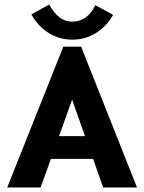

<svg xmlns="http://www.w3.org/2000/svg" viewBox="-20 -832 640 852"><path d="M438 0 393 -127H206L160 0H12L261 -625H340L588 0ZM300 -390 242 -228H357ZM403 -809 482 -766Q452 -714 405 -685Q358 -656 301 -656Q244 -656 196.5 -685.5Q149 -715 119 -768L198 -812Q219 -774 244 -755Q269 -736 301 -736Q332 -736 358.5 -753.5Q385 -771 403 -809Z"/></svg>

Font: Inconsolata Expanded Black
Style: Regular
Weight: 900
Width: 7
Monospace: yes
Designer: Raph Levien, Cyreal, Brenton Simpson
Foundry: Raph Levien, Cyreal, Google
Version: Version 3.001; ttfautohint (v1.8.2.53-6de2)